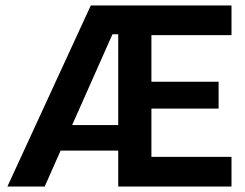

<svg xmlns="http://www.w3.org/2000/svg" viewBox="-20 -680 892 700"><path d="M7 0 311 -660H824V-552H532V-382H777V-284H532V-108H824V0H411V-131H201L143 0ZM390 -555 243 -224H411V-555Z"/></svg>

Font: Bricolage Grotesque 48pt SemiBold
Style: Regular
Weight: 600
Designer: Mathieu Triay
Foundry: Atelier Triay
Version: Version 1.000; ttfautohint (v1.8.4.7-5d5b);gftools[0.9.32]